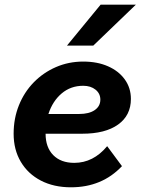

<svg xmlns="http://www.w3.org/2000/svg" viewBox="-20 -781 609 817"><path d="M499 -74Q414 16 282 16Q209 16 154 -12.5Q99 -41 68.5 -92.5Q38 -144 38 -212Q38 -277 60.5 -333Q83 -389 123.5 -430.5Q164 -472 218 -495.5Q272 -519 334 -519Q394 -519 439.5 -499Q485 -479 511 -443Q537 -407 537 -360Q537 -290 482.5 -251Q428 -212 330 -212H174Q174 -154 206.5 -121Q239 -88 296 -88Q377 -88 436 -159ZM334 -416Q281 -416 242.5 -383.5Q204 -351 186 -296H317Q359 -296 383 -312.5Q407 -329 407 -357Q407 -383 386.5 -399.5Q366 -416 334 -416ZM265 -587 408 -761H558L377 -587Z"/></svg>

Font: Wix Madefor Text
Style: Bold Italic
Weight: 700
Italic angle: -12°
Designer: Dalton Maag Ltd
Foundry: Dalton Maag Ltd
Version: Version 3.100